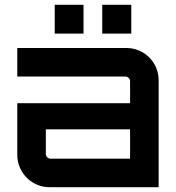

<svg xmlns="http://www.w3.org/2000/svg" viewBox="-20 -780 734 800"><path d="M527 -640V-760H406V-640ZM328 -640V-760H208V-640ZM186 0H641V-446C641 -519 582 -580 507 -580H52V-461H503C513 -461 522 -452 522 -442V-350H52V-134C52 -61 112 0 186 0ZM190 -119C180 -119 171 -128 171 -138V-241H522V-119Z"/></svg>

Font: Orbitron SemiBold
Style: Regular
Weight: 600
Designer: Matt McInerney
Foundry: The League of Moveable Type
Version: Version 2.001